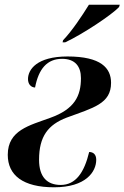

<svg xmlns="http://www.w3.org/2000/svg" viewBox="-20 -786 529 816"><path d="M248 -615 246 -606H257C332 -641 455 -723 486 -756L489 -766H358C329 -719 285 -653 248 -615ZM210 10C345 10 389 -56 389 -107C389 -130 376 -140 359 -140C338 -53 302 0 238 0C181 0 146 -33 146 -107C146 -207 185 -256 263 -286C377 -328 452 -345 452 -434C452 -497 409 -546 267 -546C136 -546 99 -490 99 -450C99 -430 110 -415 129 -414C144 -493 180 -536 244 -536C299 -536 324 -504 324 -454C324 -378 297 -322 193 -285C106 -253 13 -233 13 -128C13 -41 78 10 210 10Z"/></svg>

Font: Noto Serif Display Condensed
Style: Bold Italic
Weight: 700
Width: 3
Italic angle: -12°
Designer: Monotype Design Team
Foundry: Monotype Imaging Inc.
Version: Version 2.009